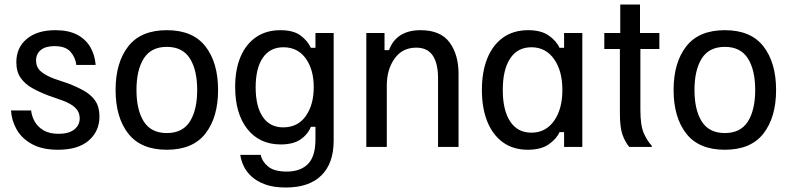

<svg xmlns="http://www.w3.org/2000/svg" viewBox="-20 -645 3465 843"><path d="M235 12.5Q165.8 12.5 120.8 -12.1Q75.8 -36.7 53.3 -76.2Q30.8 -115.8 28.3 -160H116.7Q119.2 -135 132.5 -111.2Q145.8 -87.5 171.7 -72.5Q197.5 -57.5 237.5 -57.5Q281.7 -57.5 305.8 -76.2Q330 -95 330 -125.8Q330 -152.5 311.2 -171.2Q292.5 -190 253.3 -204.2L194.2 -225Q154.2 -240 122.1 -257.9Q90 -275.8 70.8 -302.9Q51.7 -330 51.7 -371.7Q51.7 -435.8 97.5 -474.2Q143.3 -512.5 223.3 -512.5Q280.8 -512.5 318.8 -492.5Q356.7 -472.5 376.7 -437.9Q396.7 -403.3 400 -360H315Q311.7 -391.7 290 -417.1Q268.3 -442.5 219.2 -442.5Q180 -442.5 159.2 -425.4Q138.3 -408.3 138.3 -379.2Q138.3 -350.8 158.3 -332.5Q178.3 -314.2 218.3 -299.2L277.5 -279.2Q317.5 -264.2 349.2 -246.2Q380.8 -228.3 398.8 -201.7Q416.7 -175 416.7 -133.3Q416.7 -69.2 370 -28.3Q323.3 12.5 235 12.5Z M712.5 12.5Q598.3 12.5 542.9 -58.8Q487.5 -130 487.5 -250Q487.5 -370 542.9 -441.2Q598.3 -512.5 712.5 -512.5Q826.7 -512.5 882.1 -441.2Q937.5 -370 937.5 -250Q937.5 -130 882.1 -58.8Q826.7 12.5 712.5 12.5ZM712.5 -60.8Q781.7 -60.8 813.8 -111.7Q845.8 -162.5 845.8 -250Q845.8 -337.5 813.8 -388.3Q781.7 -439.2 712.5 -439.2Q643.3 -439.2 611.2 -388.3Q579.2 -337.5 579.2 -250Q579.2 -162.5 611.2 -111.7Q643.3 -60.8 712.5 -60.8Z M1235 178.3Q1181.7 178.3 1145 165Q1108.3 151.7 1085 130.4Q1061.7 109.2 1050 84.2Q1038.3 59.2 1035 35H1125Q1130 63.3 1156.7 85.8Q1183.3 108.3 1239.2 108.3Q1299.2 108.3 1332.1 75Q1365 41.7 1365 -32.5V-88.3H1345Q1331.7 -55 1299.6 -32.9Q1267.5 -10.8 1212.5 -10.8Q1120 -10.8 1066.2 -78.3Q1012.5 -145.8 1012.5 -263.3Q1012.5 -340 1036.2 -395.8Q1060 -451.7 1104.6 -482.1Q1149.2 -512.5 1210.8 -512.5Q1268.3 -512.5 1299.6 -489.2Q1330.8 -465.8 1345 -435H1365V-500H1445V-27.5Q1445 72.5 1390.8 125.4Q1336.7 178.3 1235 178.3ZM1223.3 -85.8Q1287.5 -85.8 1322.5 -135.4Q1357.5 -185 1357.5 -261.7Q1357.5 -340 1322.1 -388.8Q1286.7 -437.5 1224.2 -437.5Q1165.8 -437.5 1134.2 -391.7Q1102.5 -345.8 1102.5 -261.7Q1102.5 -177.5 1133.8 -131.7Q1165 -85.8 1223.3 -85.8Z M1678.3 0H1588.3V-500H1668.3V-425H1688.3Q1702.5 -466.7 1737.5 -489.6Q1772.5 -512.5 1826.7 -512.5Q1914.2 -512.5 1953.8 -458.8Q1993.3 -405 1993.3 -320.8V0H1903.3V-301.7Q1903.3 -366.7 1880 -401.2Q1856.7 -435.8 1807.5 -435.8Q1746.7 -435.8 1712.5 -387.9Q1678.3 -340 1678.3 -269.2Z M2297.5 12.5Q2233.3 12.5 2188.3 -20Q2143.3 -52.5 2119.6 -111.2Q2095.8 -170 2095.8 -250Q2095.8 -330 2119.6 -388.8Q2143.3 -447.5 2188.8 -480Q2234.2 -512.5 2299.2 -512.5Q2355.8 -512.5 2389.6 -488.8Q2423.3 -465 2436.7 -435H2456.7V-500H2536.7V0H2456.7V-65H2436.7Q2423.3 -35 2389.2 -11.2Q2355 12.5 2297.5 12.5ZM2313.3 -62.5Q2375.8 -62.5 2412.5 -114.2Q2449.2 -165.8 2449.2 -250Q2449.2 -334.2 2412.5 -385.8Q2375.8 -437.5 2313.3 -437.5Q2252.5 -437.5 2220 -388.3Q2187.5 -339.2 2187.5 -250Q2187.5 -160.8 2220 -111.7Q2252.5 -62.5 2313.3 -62.5Z M2841.7 0H2742.5Q2724.2 -22.5 2712.9 -54.2Q2701.7 -85.8 2701.7 -149.2V-430H2633.3V-500H2703.3V-625H2790V-500H2875V-430H2791.7V-163.3Q2791.7 -95 2806.2 -61.2Q2820.8 -27.5 2841.7 -5Z M3162.5 12.5Q3048.3 12.5 2992.9 -58.8Q2937.5 -130 2937.5 -250Q2937.5 -370 2992.9 -441.2Q3048.3 -512.5 3162.5 -512.5Q3276.7 -512.5 3332.1 -441.2Q3387.5 -370 3387.5 -250Q3387.5 -130 3332.1 -58.8Q3276.7 12.5 3162.5 12.5ZM3162.5 -60.8Q3231.7 -60.8 3263.8 -111.7Q3295.8 -162.5 3295.8 -250Q3295.8 -337.5 3263.8 -388.3Q3231.7 -439.2 3162.5 -439.2Q3093.3 -439.2 3061.2 -388.3Q3029.2 -337.5 3029.2 -250Q3029.2 -162.5 3061.2 -111.7Q3093.3 -60.8 3162.5 -60.8Z"/></svg>

Font: Familjen Grotesk Variable
Style: Regular
Weight: 400
Designer: Anders Wikstroem, Jonas Baeckman, Matilda Gysing, Kristian Moeller
Foundry: Familjen STHLM AB
Version: Version 2.000